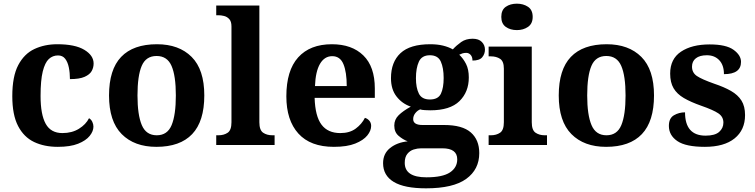

<svg xmlns="http://www.w3.org/2000/svg" viewBox="-20 -790 4112 1046"><path d="M295 10Q221 10 165.5 -16.5Q110 -43 78.5 -103.5Q47 -164 47 -266Q47 -374 79.5 -435.5Q112 -497 167.5 -523Q223 -549 292 -549Q389 -549 439.5 -518.5Q490 -488 490 -444Q490 -422 479.5 -403Q469 -384 441 -371.5Q413 -359 361 -359Q361 -393 355 -422.5Q349 -452 335 -470Q321 -488 296 -488Q267 -488 246 -468.5Q225 -449 213 -401Q201 -353 201 -267Q201 -166 229 -115.5Q257 -65 320 -65Q372 -65 410 -88.5Q448 -112 465 -146Q477 -139 483 -126Q489 -113 489 -100Q489 -75 468.5 -49.5Q448 -24 405.5 -7Q363 10 295 10Z M832 10Q712 10 643 -59.5Q574 -129 574 -270Q574 -411 640 -480Q706 -549 835 -549Q955 -549 1024 -480Q1093 -411 1093 -270Q1093 -129 1027 -59.5Q961 10 832 10ZM834 -53Q892 -53 915 -108.5Q938 -164 938 -270Q938 -377 914.5 -431Q891 -485 833 -485Q775 -485 752 -431Q729 -377 729 -270Q729 -164 752.5 -108.5Q776 -53 834 -53Z M1158 0V-53H1170Q1200 -53 1220.5 -67Q1241 -81 1241 -124V-646Q1241 -673 1229 -686Q1217 -699 1200.5 -703Q1184 -707 1170 -707H1158V-760H1393V-124Q1393 -81 1413.5 -67Q1434 -53 1464 -53H1476V0Z M1799 10Q1671 10 1605.5 -62.5Q1540 -135 1540 -265Q1540 -406 1604.5 -477.5Q1669 -549 1788 -549Q1897 -549 1959.5 -488Q2022 -427 2022 -308V-257H1694Q1697 -157 1731.5 -111Q1766 -65 1834 -65Q1885 -65 1918 -89.5Q1951 -114 1968 -148Q1982 -144 1992 -132.5Q2002 -121 2002 -104Q2002 -78 1981 -52Q1960 -26 1915.5 -8Q1871 10 1799 10ZM1869 -321Q1869 -397 1851 -440.5Q1833 -484 1790 -484Q1748 -484 1723.5 -442.5Q1699 -401 1696 -321Z M2301 236Q2183 236 2125 201Q2067 166 2067 99Q2067 47 2105 16.5Q2143 -14 2201 -20Q2175 -30 2151.5 -50Q2128 -70 2128 -106Q2128 -139 2152 -162.5Q2176 -186 2218 -209Q2171 -225 2140.5 -264Q2110 -303 2110 -364Q2110 -452 2162 -500.5Q2214 -549 2324 -549Q2363 -549 2393.5 -541.5Q2424 -534 2447 -521Q2467 -543 2492.5 -561Q2518 -579 2555 -579Q2588 -579 2605 -561.5Q2622 -544 2622 -520Q2622 -496 2607 -478Q2592 -460 2554 -460Q2554 -480 2544 -491Q2534 -502 2520 -502Q2508 -502 2499 -499Q2490 -496 2482 -492Q2504 -471 2519 -441.5Q2534 -412 2534 -368Q2534 -289 2483 -239Q2432 -189 2324 -189Q2313 -189 2295 -190Q2277 -191 2269 -194Q2254 -188 2242.5 -173.5Q2231 -159 2231 -141Q2231 -109 2282 -109H2399Q2499 -109 2545 -68.5Q2591 -28 2591 44Q2591 133 2520 184.5Q2449 236 2301 236ZM2322 -248Q2367 -248 2382 -279.5Q2397 -311 2397 -365Q2397 -420 2381.5 -454.5Q2366 -489 2322 -489Q2278 -489 2262 -454Q2246 -419 2246 -364Q2246 -312 2262 -280Q2278 -248 2322 -248ZM2303 176Q2391 176 2431 149.5Q2471 123 2471 78Q2471 18 2390 18H2274Q2254 18 2233.5 24.5Q2213 31 2199 48.5Q2185 66 2185 97Q2185 176 2303 176Z M2796 -626Q2760 -626 2735.5 -643.5Q2711 -661 2711 -698Q2711 -736 2735.5 -753Q2760 -770 2796 -770Q2831 -770 2856.5 -753Q2882 -736 2882 -698Q2882 -661 2856.5 -643.5Q2831 -626 2796 -626ZM2642 0V-53H2654Q2684 -53 2704.5 -67Q2725 -81 2725 -124V-416Q2725 -456 2704.5 -469.5Q2684 -483 2654 -483H2642V-536H2877V-124Q2877 -81 2897.5 -67Q2918 -53 2948 -53H2960V0Z M3282 10Q3162 10 3093 -59.5Q3024 -129 3024 -270Q3024 -411 3090 -480Q3156 -549 3285 -549Q3405 -549 3474 -480Q3543 -411 3543 -270Q3543 -129 3477 -59.5Q3411 10 3282 10ZM3284 -53Q3342 -53 3365 -108.5Q3388 -164 3388 -270Q3388 -377 3364.5 -431Q3341 -485 3283 -485Q3225 -485 3202 -431Q3179 -377 3179 -270Q3179 -164 3202.5 -108.5Q3226 -53 3284 -53Z M3820 10Q3716 10 3670 -21.5Q3624 -53 3624 -104Q3624 -146 3651.5 -162Q3679 -178 3712 -178Q3712 -51 3824 -51Q3875 -51 3898 -71.5Q3921 -92 3921 -122Q3921 -154 3893.5 -172.5Q3866 -191 3800 -214Q3743 -234 3705.5 -256Q3668 -278 3649.5 -309.5Q3631 -341 3631 -389Q3631 -469 3690 -508.5Q3749 -548 3846 -548Q3936 -548 3976.5 -518.5Q4017 -489 4017 -453Q4017 -386 3924 -386Q3924 -435 3898.5 -462Q3873 -489 3831 -489Q3792 -489 3771 -472.5Q3750 -456 3750 -427Q3750 -394 3776.5 -376Q3803 -358 3871 -334Q3925 -316 3962.5 -294.5Q4000 -273 4019.5 -242Q4039 -211 4039 -163Q4039 -82 3982 -36Q3925 10 3820 10Z"/></svg>

Font: Noto Serif Ethiopic
Style: Bold
Weight: 700
Designer: Monotype Design Team
Foundry: Monotype Imaging Inc.
Version: Version 2.102; ttfautohint (v1.8.4.7-5d5b)